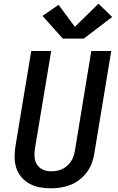

<svg xmlns="http://www.w3.org/2000/svg" viewBox="-20 -1011 640 1039"><path d="M255 8Q224 8 194.5 2.5Q165 -3 139.5 -17Q114 -31 95.5 -53Q77 -75 68 -102.5Q59 -130 59 -161Q59 -192 64 -222L149 -735H257L169 -207Q165 -184 167 -161Q169 -138 180.5 -120Q192 -102 212.5 -93Q233 -84 256 -84Q271 -84 286 -86.5Q301 -89 315.5 -95.5Q330 -102 342 -112.5Q354 -123 363 -136Q372 -149 377 -163.5Q382 -178 385 -193L474 -735H582L490 -178Q486 -152 476 -126Q466 -100 449 -77.5Q432 -55 409 -37.5Q386 -20 360 -10Q334 0 307.5 4Q281 8 255 8ZM320 -802 210 -925 297 -985 385 -866 513 -991 587 -919 433 -802Z"/></svg>

Font: Iosevka Curly SmBdEx
Style: Italic
Weight: 600
Width: 7
Italic angle: -9°
Monospace: yes
Designer: Belleve Invis
Foundry: Belleve Invis
Version: Version 11.1.0; ttfautohint (v1.8.3)